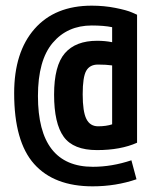

<svg xmlns="http://www.w3.org/2000/svg" viewBox="-20 -543 540 678"><path d="M30 -214Q30 -359 102 -441Q174 -523 304 -523Q348 -523 388 -515Q428 -507 446 -499L464 -491V-39Q406 -13 322.5 -13Q239 -13 205 -60Q171 -107 171 -209Q171 -311 209 -355Q247 -399 323 -399Q351 -399 376 -394V-447Q347 -453 304 -453Q218 -453 166 -391.5Q114 -330 114 -204Q114 46 308 46Q375 46 444 23L462 90Q389 115 307 115Q171 115 100.5 36Q30 -43 30 -214ZM376 -104V-312Q355 -315 326 -315Q297 -315 284.5 -293Q272 -271 272 -210Q272 -149 285 -123Q298 -97 326.5 -97Q355 -97 376 -104Z"/></svg>

Font: Lekton
Style: Bold
Weight: 700
Designer: Paolo Mazzetti, Luciano Perondi, Raffaele Flato, Elena Papassissa, Emilio Macchia, Michela Povoleri, Tobias Seemiller, R
Version: Version 34.000